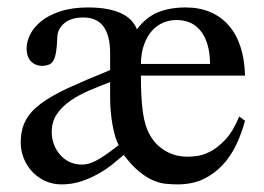

<svg xmlns="http://www.w3.org/2000/svg" viewBox="-20 -480 708 515"><path d="M298.3 -90.8Q293 -100.6 288.8 -114.7Q284.7 -128.9 281.7 -145.5Q278.8 -162.1 277.1 -180.4Q275.4 -198.7 275.4 -216.8V-259.8Q248 -249.5 220 -237.5Q191.9 -225.6 169.4 -210.2Q147 -194.8 132.8 -174.3Q118.7 -153.8 118.7 -126Q118.7 -107.9 124.8 -92.3Q130.9 -76.7 141.4 -64.7Q151.9 -52.7 166 -45.9Q180.2 -39.1 196.3 -38.6Q205.6 -38.1 215.1 -40.3Q224.6 -42.5 236.3 -48.3Q248 -54.2 262.9 -64.5Q277.8 -74.7 298.3 -90.8ZM543.5 -308.6Q543 -340.3 535.9 -362.5Q528.8 -384.8 516.8 -398.9Q504.9 -413.1 488.8 -419.7Q472.7 -426.3 453.6 -426.3Q434.6 -426.3 417.7 -419.2Q400.9 -412.1 387.7 -397.5Q374.5 -382.8 366.5 -360.6Q358.4 -338.4 357.9 -308.6ZM637.2 -156.2Q628.4 -123 613.8 -92Q599.1 -61 577.1 -37.4Q555.2 -13.7 525.4 0.5Q495.6 14.6 456.1 14.6Q439 14.6 422.4 12.7Q405.8 10.7 388.2 2.7Q370.6 -5.4 351.8 -21Q333 -36.6 312 -64.5Q301.3 -55.7 284.9 -42Q268.6 -28.3 247.3 -15.9Q226.1 -3.4 200.2 5.6Q174.3 14.6 145 14.6Q122.1 14.6 102.3 5.9Q82.5 -2.9 67.6 -18.3Q52.7 -33.7 44.2 -54.2Q35.6 -74.7 35.6 -98.1Q35.6 -131.8 48.6 -156.5Q61.5 -181.2 90.1 -202.4Q118.7 -223.6 164.3 -244.6Q210 -265.6 275.4 -292V-335.9Q275.4 -362.8 270.3 -381.3Q265.1 -399.9 255.6 -411.4Q246.1 -422.9 232.9 -428Q219.7 -433.1 203.1 -433.1Q170.9 -433.1 152.8 -418Q134.8 -402.8 133.8 -381.3Q132.8 -355.5 130.4 -340.6Q127.9 -325.7 123.3 -317.6Q118.7 -309.6 111.8 -306.9Q105 -304.2 95.2 -303.2Q83.5 -303.2 75 -307.1Q66.4 -311 61.3 -317.4Q56.2 -323.7 53.7 -332.3Q51.3 -340.8 51.3 -350.1Q51.3 -368.2 61 -387.7Q70.8 -407.2 90.8 -423.3Q110.8 -439.5 142.1 -449.7Q173.3 -460 215.8 -460Q246.1 -460 268.6 -455.6Q291 -451.2 306.9 -443.4Q322.8 -435.5 332.5 -424.8Q342.3 -414.1 347.2 -401.4Q371.6 -433.6 403.1 -446.8Q434.6 -460 478.5 -460Q514.6 -460 543.7 -447.8Q572.8 -435.5 593.3 -412.1Q613.8 -388.7 625 -354.7Q636.2 -320.8 637.2 -277.3H357.9Q357.9 -217.3 363.3 -178.7Q368.7 -140.1 382.8 -116.7Q392.6 -99.6 405.3 -88.6Q418 -77.6 431.6 -71Q445.3 -64.5 458.5 -62Q471.7 -59.6 482.9 -59.6Q490.2 -59.6 506.6 -61.3Q522.9 -63 543 -73Q563 -83 584 -105Q605 -127 621.6 -167.5Z"/></svg>

Font: Doulos SIL CyrE
Style: Regular
Weight: 400
Designer: Walt Agee, Victor Gaultney, Peter Martin, Debbi Hosken, Becca Hirsbrunner
Foundry: SIL International
Version: Version 5.000